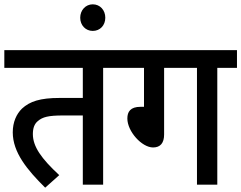

<svg xmlns="http://www.w3.org/2000/svg" viewBox="-20 -854 1116 888"><path d="M457 -540H547V-622H0V-540H363V-401H256C165 -401 118 -385 82 -352C56 -327 39 -289 39 -242C39 -149 106 -68 189 14L254 -44C171 -121 132 -176 132 -234C132 -261 139 -281 155 -294C177 -313 204 -320 272 -320H363V0H457Z M351 -772C351 -737 376 -711 409 -711C443 -711 467 -737 467 -772C467 -807 443 -834 409 -834C376 -834 351 -807 351 -772Z M739 -540H891V0H985V-540H1076V-622H534V-540H646V-360H630C583 -360 569 -337 569 -306C569 -246 636 -172 688 -172C722 -172 739 -193 739 -232Z"/></svg>

Font: Noto Sans SemiCondensed Medium
Style: Regular
Weight: 500
Width: 4
Designer: Monotype Design Team
Foundry: Monotype Imaging Inc.
Version: Version 2.013